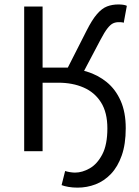

<svg xmlns="http://www.w3.org/2000/svg" viewBox="-20 -686 630 871"><path d="M331.9 165.2Q309.9 165.2 290.6 161.9Q271.3 158.5 259.4 153.8L275.5 89.7Q283.9 92.7 296.7 94.8Q309.4 97 320.3 97Q353.4 97 387.2 77.6Q421.1 58.2 444.1 14.3Q467.1 -29.6 467.1 -103.7Q467.1 -175.5 438.4 -221.2Q409.8 -266.9 359.6 -288.8Q309.5 -310.8 244.2 -310.8H173.2V0H89.7V-656.3H173.2V-379.2H287.6L372.3 -546Q397.6 -596.3 420 -622.1Q442.4 -648 465.8 -656.9Q489.1 -665.8 517.2 -665.8Q528.4 -665.8 538.4 -664.4Q548.5 -663.1 555.4 -659.6L541.3 -582.7Q536.1 -584.7 530.5 -585.1Q524.9 -585.4 517.7 -585.4Q504.4 -585.4 492.7 -580Q481 -574.5 467.6 -557.5Q454.1 -540.5 435.6 -505.1L353.3 -349.1L265.1 -377.2Q321.3 -377.2 372.6 -361.7Q423.9 -346.2 464.1 -313.5Q504.3 -280.8 527.3 -228.9Q550.4 -177.1 550.4 -104.4Q550.4 -32 532.3 19.2Q514.3 70.5 483.5 102.8Q452.8 135.1 413.6 150.2Q374.5 165.2 331.9 165.2Z"/></svg>

Font: Source Sans 3 VF
Style: Regular
Weight: 200
Designer: Paul D. Hunt
Foundry: Adobe
Version: Version 3.046;hotconv 1.0.118;makeotfexe 2.5.65603